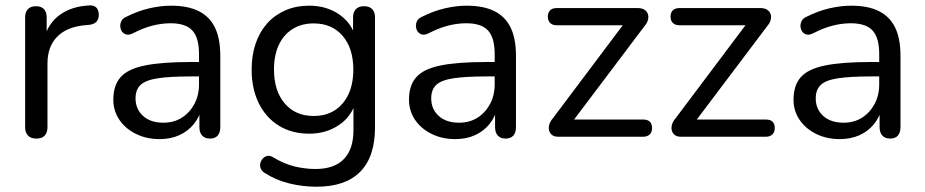

<svg xmlns="http://www.w3.org/2000/svg" viewBox="-20 -517 3498 726"><path d="M117.5 7Q97 7 86 -4.2Q75 -15.5 75 -36V-451Q75 -472 85.8 -482.8Q96.5 -493.5 116 -493.5Q135.5 -493.5 146 -482.8Q156.5 -472 156.5 -451V-371H146.5Q163 -430.5 207.8 -462Q252.5 -493.5 318.5 -496.5Q333.5 -497.5 343 -489.5Q352.5 -481.5 353.5 -463.5Q354.5 -446 345.2 -435.5Q336 -425 316.5 -423L299.5 -421.5Q232 -415 195.8 -377.8Q159.5 -340.5 159.5 -276.5V-36Q159.5 -15.5 149 -4.2Q138.5 7 117.5 7Z M583.5 9Q533.5 9 493.8 -10.8Q454 -30.5 431.2 -64.2Q408.5 -98 408.5 -140Q408.5 -194 435.8 -225Q463 -256 526.8 -269.2Q590.5 -282.5 700 -282.5H745.5V-228H701.5Q621 -228 575.2 -220.8Q529.5 -213.5 511 -195.5Q492.5 -177.5 492.5 -145Q492.5 -104.5 520.8 -78.8Q549 -53 598 -53Q637.5 -53 667.5 -72Q697.5 -91 715 -123.8Q732.5 -156.5 732.5 -198.5V-313Q732.5 -374 707.5 -401.5Q682.5 -429 625.5 -429Q591 -429 556 -420Q521 -411 482.5 -391Q468.5 -384 458 -386.5Q447.5 -389 441.5 -397.5Q435.5 -406 434.8 -416.8Q434 -427.5 439.2 -437.8Q444.5 -448 457.5 -453.5Q501 -475.5 544.2 -485.5Q587.5 -495.5 626.5 -495.5Q690 -495.5 731.2 -475Q772.5 -454.5 792.8 -412.8Q813 -371 813 -305.5V-36Q813 -15.5 803 -4.2Q793 7 774 7Q755 7 744.5 -4.2Q734 -15.5 734 -36V-112.5H743.5Q735 -75 712.8 -47.8Q690.5 -20.5 657.8 -5.8Q625 9 583.5 9Z M1177.5 189Q1124 189 1073.5 176.5Q1023 164 982 137.5Q970 130.5 966 120.5Q962 110.5 964.2 100.5Q966.5 90.5 973.5 82.8Q980.5 75 990.2 72.8Q1000 70.5 1010.5 76.5Q1054.5 103 1094.5 112.5Q1134.5 122 1173 122Q1244 122 1280.2 84.5Q1316.5 47 1316.5 -24.5V-136H1326Q1311.5 -78.5 1262.8 -45Q1214 -11.5 1149.5 -11.5Q1083 -11.5 1034 -42Q985 -72.5 958.2 -127.2Q931.5 -182 931.5 -254Q931.5 -308.5 946.8 -352.8Q962 -397 990.5 -428.8Q1019 -460.5 1059.2 -478Q1099.5 -495.5 1149.5 -495.5Q1215 -495.5 1263.2 -462Q1311.5 -428.5 1325.5 -371.5L1315 -359V-451Q1315 -472 1326 -482.8Q1337 -493.5 1356.5 -493.5Q1376.5 -493.5 1387.2 -482.8Q1398 -472 1398 -451V-35.5Q1398 76 1342 132.5Q1286 189 1177.5 189ZM1166 -78.5Q1212.5 -78.5 1246 -100Q1279.5 -121.5 1297.8 -161Q1316 -200.5 1316 -254Q1316 -334.5 1275.5 -381.5Q1235 -428.5 1166 -428.5Q1120 -428.5 1086.2 -407.2Q1052.5 -386 1034.2 -347Q1016 -308 1016 -254Q1016 -173.5 1056.5 -126Q1097 -78.5 1166 -78.5Z M1701.5 9Q1651.5 9 1611.8 -10.8Q1572 -30.5 1549.2 -64.2Q1526.5 -98 1526.5 -140Q1526.5 -194 1553.8 -225Q1581 -256 1644.8 -269.2Q1708.5 -282.5 1818 -282.5H1863.5V-228H1819.5Q1739 -228 1693.2 -220.8Q1647.5 -213.5 1629 -195.5Q1610.5 -177.5 1610.5 -145Q1610.5 -104.5 1638.8 -78.8Q1667 -53 1716 -53Q1755.5 -53 1785.5 -72Q1815.5 -91 1833 -123.8Q1850.5 -156.5 1850.5 -198.5V-313Q1850.5 -374 1825.5 -401.5Q1800.5 -429 1743.5 -429Q1709 -429 1674 -420Q1639 -411 1600.5 -391Q1586.5 -384 1576 -386.5Q1565.5 -389 1559.5 -397.5Q1553.5 -406 1552.8 -416.8Q1552 -427.5 1557.2 -437.8Q1562.5 -448 1575.5 -453.5Q1619 -475.5 1662.2 -485.5Q1705.5 -495.5 1744.5 -495.5Q1808 -495.5 1849.2 -475Q1890.5 -454.5 1910.8 -412.8Q1931 -371 1931 -305.5V-36Q1931 -15.5 1921 -4.2Q1911 7 1892 7Q1873 7 1862.5 -4.2Q1852 -15.5 1852 -36V-112.5H1861.5Q1853 -75 1830.8 -47.8Q1808.5 -20.5 1775.8 -5.8Q1743 9 1701.5 9Z M2090 0Q2076.5 0 2068 -6.2Q2059.5 -12.5 2056.5 -22.8Q2053.5 -33 2056.8 -45.2Q2060 -57.5 2070 -69L2351 -443V-421.5H2085Q2069 -421.5 2060.2 -430.2Q2051.5 -439 2051.5 -454Q2051.5 -469.5 2060.2 -478Q2069 -486.5 2085 -486.5H2391.5Q2407 -486.5 2416.8 -480.2Q2426.5 -474 2429.8 -464Q2433 -454 2430.2 -442.2Q2427.5 -430.5 2418 -419.5L2133 -41.5V-65H2412Q2445.5 -65 2445.5 -32.5Q2445.5 -17.5 2436.8 -8.8Q2428 0 2412 0Z M2554 0Q2540.5 0 2532 -6.2Q2523.5 -12.5 2520.5 -22.8Q2517.5 -33 2520.8 -45.2Q2524 -57.5 2534 -69L2815 -443V-421.5H2549Q2533 -421.5 2524.2 -430.2Q2515.5 -439 2515.5 -454Q2515.5 -469.5 2524.2 -478Q2533 -486.5 2549 -486.5H2855.5Q2871 -486.5 2880.8 -480.2Q2890.5 -474 2893.8 -464Q2897 -454 2894.2 -442.2Q2891.5 -430.5 2882 -419.5L2597 -41.5V-65H2876Q2909.5 -65 2909.5 -32.5Q2909.5 -17.5 2900.8 -8.8Q2892 0 2876 0Z M3155.5 9Q3105.5 9 3065.8 -10.8Q3026 -30.5 3003.2 -64.2Q2980.5 -98 2980.5 -140Q2980.5 -194 3007.8 -225Q3035 -256 3098.8 -269.2Q3162.5 -282.5 3272 -282.5H3317.5V-228H3273.5Q3193 -228 3147.2 -220.8Q3101.5 -213.5 3083 -195.5Q3064.5 -177.5 3064.5 -145Q3064.5 -104.5 3092.8 -78.8Q3121 -53 3170 -53Q3209.5 -53 3239.5 -72Q3269.5 -91 3287 -123.8Q3304.5 -156.5 3304.5 -198.5V-313Q3304.5 -374 3279.5 -401.5Q3254.5 -429 3197.5 -429Q3163 -429 3128 -420Q3093 -411 3054.5 -391Q3040.5 -384 3030 -386.5Q3019.5 -389 3013.5 -397.5Q3007.5 -406 3006.8 -416.8Q3006 -427.5 3011.2 -437.8Q3016.5 -448 3029.5 -453.5Q3073 -475.5 3116.2 -485.5Q3159.5 -495.5 3198.5 -495.5Q3262 -495.5 3303.2 -475Q3344.5 -454.5 3364.8 -412.8Q3385 -371 3385 -305.5V-36Q3385 -15.5 3375 -4.2Q3365 7 3346 7Q3327 7 3316.5 -4.2Q3306 -15.5 3306 -36V-112.5H3315.5Q3307 -75 3284.8 -47.8Q3262.5 -20.5 3229.8 -5.8Q3197 9 3155.5 9Z"/></svg>

Font: Nunito ExtraLight
Style: Regular
Weight: 200
Designer: Vernon Adams
Foundry: Vernon Adams
Version: Version 3.602;April 4, 2023;FontCreator 14.0.0.2856 64-bit